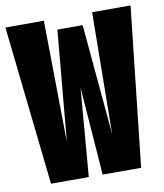

<svg xmlns="http://www.w3.org/2000/svg" viewBox="-80 -766 710 831"><g transform="rotate(-10 275.0 -350.0)"><path d="M473 0H304L275 -387L243 0H77L0 -700H169L176 -166L220 -652H331L375 -165L381 -700H550Z"/></g></svg>

Font: Georama ExtraCondensed ExtraBold
Style: Regular
Weight: 800
Width: 2
Designer: Jean-Baptiste Levee
Foundry: Production Type
Version: Version 1.000